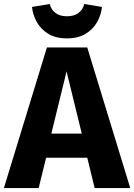

<svg xmlns="http://www.w3.org/2000/svg" viewBox="-31 -951 679 971"><path d="M410.3 -153.3H202.1L164.6 0H-11.3L206.2 -710.8H410.3L627.7 0H447.7ZM228.7 -275.4H382.6L305.6 -589.7ZM307.7 -756.9Q251.3 -756.9 213.6 -779.7Q175.9 -802.6 155.4 -839Q134.9 -875.4 130.8 -915.9L220.5 -930.8Q227.7 -901.5 250 -885.1Q272.3 -868.7 307.7 -868.7Q343.1 -868.7 365.6 -885.1Q388.2 -901.5 394.9 -930.8L484.6 -915.9Q480.5 -875.4 460 -839Q439.5 -802.6 401.5 -779.7Q363.6 -756.9 307.7 -756.9Z"/></svg>

Font: Fira Code
Style: Bold
Weight: 700
Monospace: yes
Designer: Carrois Corporate, Edenspiekermann AG, Nikita Prokopov
Foundry: Carrois Corporate, Edenspiekermann AG, Nikita Prokopov
Version: Version 6.000; ttfautohint (v1.8.2) -l 8 -r 50 -G 200 -x 14 